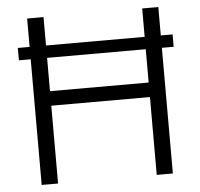

<svg xmlns="http://www.w3.org/2000/svg" viewBox="-51 -763 850 816"><g transform="rotate(-5 374.0 -355.0)"><path d="M704.1 -588.9V-536.1H653.8V0H585V-332H164.1V0H94.2V-536.1H43.9V-588.9H94.2V-710H164.1V-588.9H585V-710H653.8V-588.9ZM585 -394V-536.1H164.1V-394Z"/></g></svg>

Font: Rawline
Style: Regular
Weight: 400
Designer: Matt McInerney, Pablo Impallari, Rodrigo Fuenzalida
Foundry: Matt McInerney, Pablo Impallari, Rodrigo Fuenzalida
Version: Version 4.020;PS 004.020;hotconv 1.0.88;makeotf.lib2.5.64775